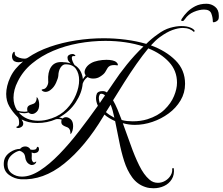

<svg xmlns="http://www.w3.org/2000/svg" viewBox="-21 -876 1187 1024"><path d="M1080 -856Q1106 -856 1126 -840Q1146 -824 1146 -793Q1146 -789 1146 -785Q1146 -781 1145 -777Q1144 -769 1133 -762Q1128 -759 1121 -757.5Q1114 -756 1114 -762Q1114 -783 1106 -804Q1098 -825 1067 -825Q1042 -825 1012.5 -812.5Q983 -800 966 -775Q961 -768 958.5 -766Q956 -764 953 -764Q945 -764 945 -768Q945 -770 950 -778Q960 -794 977.5 -812Q995 -830 1020.5 -843Q1046 -856 1080 -856ZM798 128Q787 128 775.5 126.5Q764 125 753 121Q711 107 684 70Q657 33 641 -17.5Q625 -68 614.5 -123.5Q604 -179 593 -230Q577 -237 562 -246Q547 -255 536 -265L530 -255Q433 -93 321 -3Q209 87 90 80Q57 78 28 57.5Q-1 37 -1 -1Q-1 -6 -0.5 -11Q0 -16 1 -21Q7 -47 33.5 -64.5Q60 -82 86 -82Q97 -95 114 -95Q122 -95 129.5 -91Q137 -87 142 -78Q146 -77 153 -77Q161 -77 167 -79Q173 -81 174 -86Q176 -93 180 -93Q184 -93 185 -89Q187 -85 187 -80Q187 -73 182 -67Q177 -61 163 -59Q155 -59 148 -63Q149 -56 148.5 -48.5Q148 -41 148 -33V-30Q148 -21 153.5 -14Q159 -7 165 -11Q169 -14 171.5 -14Q174 -14 171 -9Q164 4 148 4Q144 4 140 2Q128 -3 121.5 -13.5Q115 -24 114 -34Q112 -53 103 -61Q94 -69 86 -71Q83 -71 83 -72Q64 -68 45 -52.5Q26 -37 21 -17Q20 -13 19.5 -8Q19 -3 19 1Q19 32 42 49Q65 66 96 66Q141 66 191.5 33.5Q242 1 295 -53.5Q348 -108 400 -175.5Q452 -243 501 -312Q491 -333 491 -354Q491 -366 496 -378Q504 -390 524 -390H528Q539 -390 549 -383Q559 -397 568 -410.5Q577 -424 586 -437Q614 -480 655 -531Q696 -582 744 -628Q699 -643 647.5 -650.5Q596 -658 541 -658Q469 -658 397.5 -645Q326 -632 262.5 -605Q199 -578 150 -537.5Q101 -497 74 -442Q62 -419 56.5 -397Q51 -375 51 -355Q51 -317 70 -288L72 -287Q81 -283 91 -281.5Q101 -280 109 -280Q114 -280 118 -280.5Q122 -281 126 -282Q125 -285 124.5 -288Q124 -291 124 -294Q124 -306 131.5 -311.5Q139 -317 145 -318Q152 -320 158.5 -323Q165 -326 168 -331Q173 -339 174 -347Q175 -355 175 -359Q182 -352 185 -340.5Q188 -329 188 -319Q188 -293 175.5 -280.5Q163 -268 150 -268Q139 -268 131 -276Q120 -272 108 -272Q101 -272 94 -273.5Q87 -275 79 -276Q117 -232 184 -232Q217 -232 248 -243Q249 -243 250 -243.5Q251 -244 252 -244L255 -245Q302 -261 334.5 -295Q367 -329 384 -370.5Q401 -412 401 -448Q401 -484 384 -508.5Q367 -533 329 -533H328Q314 -533 302.5 -516.5Q291 -500 290 -472Q289 -459 278 -434.5Q267 -410 248 -396Q235 -386 222 -386Q211 -386 203 -393Q201 -395 201 -397Q201 -399 212 -401Q223 -403 230.5 -417.5Q238 -432 236 -445Q233 -490 250.5 -517.5Q268 -545 304 -545Q308 -545 311.5 -545Q315 -545 319 -544Q330 -544 339 -542Q348 -540 356 -538Q350 -543 344.5 -550.5Q339 -558 339 -569Q339 -578 347.5 -583Q356 -588 365 -588Q370 -588 374 -586Q381 -582 381 -579Q381 -576 372 -577H370Q362 -577 362 -567Q362 -558 367.5 -546Q373 -534 377 -529Q397 -517 408 -497Q419 -477 421 -454Q424 -459 428 -464Q432 -469 436 -474Q430 -482 430 -491Q430 -503 439 -516.5Q448 -530 466 -540Q480 -548 502.5 -552.5Q525 -557 547 -557Q564 -557 578 -554Q592 -551 600 -544Q607 -537 607.5 -533Q608 -529 606 -527Q596 -529 588 -529Q576 -529 568 -526Q557 -521 552 -512Q547 -503 540 -491.5Q533 -480 514 -468Q498 -457 476 -457Q459 -457 446 -465Q435 -457 429 -448Q423 -439 420 -430Q416 -381 383 -330.5Q350 -280 294 -249Q303 -249 313 -244Q320 -251 331 -251Q344 -251 356.5 -239.5Q369 -228 369 -203Q369 -193 366 -180.5Q363 -168 355 -160Q354 -165 354 -172.5Q354 -180 349 -188Q346 -193 339.5 -196.5Q333 -200 326 -202Q320 -204 313 -209.5Q306 -215 306 -226Q306 -230 306.5 -232.5Q307 -235 308 -238Q299 -241 289 -241Q286 -241 283 -241Q280 -241 277 -240Q231 -220 178 -220Q129 -220 94 -239Q103 -226 103 -217Q103 -204 90.5 -197.5Q78 -191 70 -194Q67 -195 66 -197.5Q65 -200 72 -202Q81 -205 81 -221Q81 -230 79 -239.5Q77 -249 72 -253L71 -254Q46 -279 29 -308Q12 -337 12 -375Q12 -395 17.5 -418Q23 -441 34 -464Q45 -488 62.5 -509Q80 -530 102 -548Q97 -547 90.5 -545.5Q84 -544 78 -544Q66 -544 56 -549Q49 -553 46 -560.5Q43 -568 43 -575Q43 -588 50 -597Q53 -600 55 -600Q58 -600 58 -589Q58 -580 69.5 -573.5Q81 -567 95.5 -564.5Q110 -562 118 -564Q126 -567 127 -568Q178 -603 244 -626Q310 -649 384 -660.5Q458 -672 532 -672Q591 -672 649 -664.5Q707 -657 759 -642Q773 -656 788.5 -669Q804 -682 820 -693Q853 -718 886 -727.5Q919 -737 946 -737Q975 -737 994.5 -729Q1014 -721 1018 -710L1012 -706Q1004 -715 989 -721Q974 -727 954 -727Q930 -727 899 -716Q868 -705 830 -677Q819 -669 807.5 -658Q796 -647 784 -634Q864 -605 915 -554Q966 -503 966 -429Q966 -381 942 -340.5Q918 -300 878.5 -271Q839 -242 792 -226Q745 -210 698 -210Q668 -210 638 -218L634 -219Q655 -163 676 -103Q697 -43 721.5 6.5Q746 56 775 81Q786 91 797.5 95Q809 99 821 99Q842 99 860.5 88Q879 77 889.5 59Q900 41 897 22L906 21Q910 56 895 80Q880 104 854 116Q828 128 798 128ZM687 -229Q729 -229 765 -240Q822 -258 856.5 -291.5Q891 -325 907 -363.5Q923 -402 923 -435Q923 -499 880.5 -545Q838 -591 770 -618Q740 -582 707 -535Q674 -488 642.5 -438Q611 -388 582 -341Q594 -320 605.5 -293Q617 -266 628 -236Q642 -232 657 -230.5Q672 -229 687 -229ZM511 -326Q518 -337 525 -347Q532 -357 539 -367Q537 -369 535 -370.5Q533 -372 531 -373Q525 -376 520 -376Q512 -376 510 -370Q506 -362 506 -353Q506 -343 511 -326ZM589 -248Q585 -268 580 -285.5Q575 -303 569 -318L544 -278Q562 -262 589 -248Z"/></svg>

Font: Fleur De Leah
Style: Regular
Weight: 400
Designer: Robert E. Leuschke
Foundry: Robert E. Leuschke
Version: Version 1.010; ttfautohint (v1.8.3)